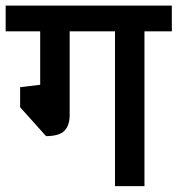

<svg xmlns="http://www.w3.org/2000/svg" viewBox="-29 -648 618 668"><path d="M568.8 -539.1H473.6V-0.5H371.1V-539.1H213.4V-247.1Q213.4 -212.9 196 -193.8Q178.7 -174.8 131.3 -174.3L41 -274.9V-344.7L110.8 -353V-539.1H-9.3V-628.4H568.8Z"/></svg>

Font: Varta
Style: Bold
Weight: 700
Designer: Joana Correia, Viktoriya Grabowska, Eben Sorkin
Foundry: Sorkin Type
Version: Version 1.002; ttfautohint (v1.3) -l 8 -r 24 -G 200 -x 12 -H